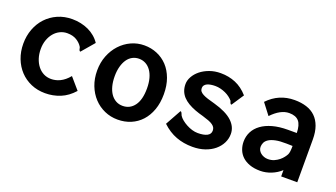

<svg xmlns="http://www.w3.org/2000/svg" viewBox="-50 -830 2099 1199"><g transform="rotate(20 1000.0 -230.5)"><path d="M390.1 -303.2Q385.7 -304.2 383.8 -306.9Q381.8 -309.6 380.9 -313Q379.9 -316.4 379.2 -320.6Q378.4 -324.7 377 -329.1Q363.3 -352.5 337.6 -368.2Q312 -383.8 274.9 -383.8Q249.5 -383.8 227.1 -372.8Q204.6 -361.8 188 -342Q171.4 -322.3 161.6 -294.9Q151.9 -267.6 151.9 -234.9Q151.9 -201.7 160.9 -173.6Q169.9 -145.5 186.3 -124.5Q202.6 -103.5 225.3 -91.8Q248 -80.1 275.9 -80.1Q289.6 -80.1 304.4 -83.3Q319.3 -86.4 334.5 -93.8Q349.6 -101.1 364.3 -113Q378.9 -125 393.1 -142.1L458 -66.9Q418.5 -22.5 371.1 -3.2Q323.7 16.1 271 16.1Q219.7 16.1 177 -2.4Q134.3 -21 103.5 -53.7Q72.8 -86.4 55.4 -131.3Q38.1 -176.3 38.1 -229Q38.1 -281.2 55.2 -326.4Q72.3 -371.6 103.5 -405Q134.8 -438.5 178.5 -457.8Q222.2 -477.1 274.9 -477.1Q304.2 -477.1 331.5 -471.2Q358.9 -465.3 383.1 -454.1Q407.2 -442.9 427.2 -426Q447.3 -409.2 461.9 -387.2Z M753.9 -477.1Q799.3 -477.1 838.9 -460.4Q878.4 -443.8 908 -412.4Q937.5 -380.9 954.3 -335Q971.2 -289.1 971.2 -231Q971.2 -172.9 954.6 -127Q938 -81.1 908.9 -49.3Q879.9 -17.6 839.8 -0.7Q799.8 16.1 752.9 16.1Q706.1 16.1 665.3 -2Q624.5 -20 594 -52.7Q563.5 -85.4 546.1 -130.4Q528.8 -175.3 528.8 -229Q528.8 -282.2 546.6 -327.6Q564.5 -373 595.2 -406.2Q626 -439.5 666.7 -458.3Q707.5 -477.1 753.9 -477.1ZM859.9 -229Q859.9 -267.1 851.8 -296.4Q843.8 -325.7 829.1 -345.9Q814.5 -366.2 794.4 -376.7Q774.4 -387.2 751 -387.2Q727.1 -387.2 707.3 -376.7Q687.5 -366.2 673.6 -346.2Q659.7 -326.2 651.9 -297.6Q644 -269 644 -232.9Q644 -196.8 651.6 -167.7Q659.2 -138.7 673.3 -118.2Q687.5 -97.7 707.8 -86.4Q728 -75.2 752.9 -75.2Q801.8 -75.2 830.8 -114.7Q859.9 -154.3 859.9 -229Z M1390.1 -314.9Q1386.2 -314.9 1384 -317.1Q1381.8 -319.3 1380.6 -322.5Q1379.4 -325.7 1378.4 -329.3Q1377.4 -333 1376 -335.9Q1367.2 -346.7 1354 -356.7Q1340.8 -366.7 1325 -374Q1309.1 -381.3 1291.3 -385.7Q1273.4 -390.1 1255.9 -390.1Q1240.7 -390.1 1227.1 -387.9Q1213.4 -385.7 1202.9 -380.9Q1192.4 -376 1186.3 -368.2Q1180.2 -360.4 1180.2 -349.1Q1180.2 -336.4 1186.8 -327.9Q1193.4 -319.3 1206.5 -312.3Q1219.7 -305.2 1239.7 -298.8Q1259.8 -292.5 1287.1 -285.2Q1370.6 -261.7 1409.9 -225.1Q1449.2 -188.5 1449.2 -141.1Q1449.2 -109.4 1435.1 -81.1Q1420.9 -52.7 1395 -31Q1369.1 -9.3 1332.3 3.4Q1295.4 16.1 1250 16.1Q1190.9 16.1 1140.9 -2.7Q1090.8 -21.5 1046.9 -63L1105 -168Q1110.8 -167 1113.8 -160.9Q1116.7 -154.8 1121.1 -144Q1128.9 -131.3 1143.6 -119.4Q1158.2 -107.4 1176.3 -97.7Q1194.3 -87.9 1214.1 -82Q1233.9 -76.2 1252 -76.2Q1292 -76.2 1314 -87.6Q1335.9 -99.1 1335.9 -122.1Q1335.9 -133.8 1331.1 -142.6Q1326.2 -151.4 1315.7 -158.9Q1305.2 -166.5 1288.1 -173.1Q1271 -179.7 1246.1 -187Q1232.4 -190.9 1219 -194.8Q1205.6 -198.7 1191.9 -204.1Q1164.6 -214.4 1143.1 -227.3Q1121.6 -240.2 1106.7 -256.3Q1091.8 -272.5 1084 -292.7Q1076.2 -313 1076.2 -337.9Q1076.2 -362.8 1090.1 -387.7Q1104 -412.6 1128.4 -432.4Q1152.8 -452.1 1186.8 -464.6Q1220.7 -477.1 1261.2 -477.1Q1314.5 -477.1 1360.1 -458Q1405.8 -439 1443.8 -396Z M1575.2 -400.9Q1647.5 -477.1 1752 -477.1Q1796.4 -477.1 1831.5 -465.8Q1866.7 -454.6 1891.1 -430.9Q1915.5 -407.2 1928.7 -370.8Q1941.9 -334.5 1941.9 -284.2V0H1835V-42Q1808.6 -17.1 1772.2 -2.4Q1735.8 12.2 1699.2 12.2Q1658.2 12.2 1628.2 1.2Q1598.1 -9.8 1578.6 -28.3Q1559.1 -46.9 1549.6 -71.8Q1540 -96.7 1540 -124Q1540 -160.2 1555.4 -190.2Q1570.8 -220.2 1600.6 -241.9Q1630.4 -263.7 1674.1 -275.9Q1717.8 -288.1 1774.9 -288.1H1834Q1833 -341.3 1812.5 -365.2Q1792 -389.2 1748 -389.2Q1690.9 -389.2 1631.8 -327.1ZM1795.9 -204.1Q1752 -205.1 1723.6 -199Q1695.3 -192.9 1679.2 -182.1Q1663.1 -171.4 1657 -157.5Q1650.9 -143.6 1650.9 -129.9Q1650.9 -118.2 1656.2 -107.9Q1661.6 -97.7 1670.9 -90.1Q1680.2 -82.5 1692.6 -77.9Q1705.1 -73.2 1719.2 -73.2Q1742.2 -73.2 1760.5 -81.3Q1778.8 -89.4 1792.5 -100.6Q1806.2 -111.8 1815.4 -124Q1824.7 -136.2 1829.1 -145Q1833 -152.3 1835 -166.7Q1836.9 -181.2 1836.9 -203.1Z"/></g></svg>

Font: InconsolataGo
Style: Bold
Weight: 700
Designer: Raph Levien, Kirill Tkachev(cyreal.org)
Foundry: Raph Levien, Kirill Tkachev(cyreal.org)
Version: Version 1.015; ttfautohint (v0.92) -l 8 -r 50 -G 200 -x 14 -